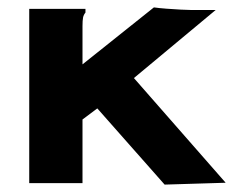

<svg xmlns="http://www.w3.org/2000/svg" viewBox="-20 -495 640 519"><path d="M243 -202 203 -172V0H59V-471H211V-461Q206 -455 204.5 -447.5Q203 -440 203 -424V-321L396 -475Q410 -473 430 -471.5Q450 -470 468.5 -469Q487 -468 496 -468H563L342 -284L590 -1L425 4Z"/></svg>

Font: Inconsolata Expanded Black
Style: Regular
Weight: 900
Width: 7
Monospace: yes
Designer: Raph Levien, Cyreal, Brenton Simpson
Foundry: Raph Levien, Cyreal, Google
Version: Version 3.001; ttfautohint (v1.8.2.53-6de2)